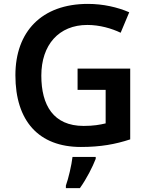

<svg xmlns="http://www.w3.org/2000/svg" viewBox="-20 -744 766 985"><path d="M378 -392V-283H522V-111C492 -104 460 -98 409 -98C254 -98 192 -204 192 -356C192 -514 282 -616 428 -616C492 -616 553 -598 599 -576L643 -681C583 -707 509 -724 431 -724C193 -724 59 -581 59 -358C59 -123 179 10 395 10C496 10 572 -4 648 -29V-392ZM471 71V61H352C347 104 331 172 318 208V221H390C425 172 455 112 471 71Z"/></svg>

Font: Noto Sans Vithkuqi SemiBold
Style: Regular
Weight: 600
Version: Version 1.001